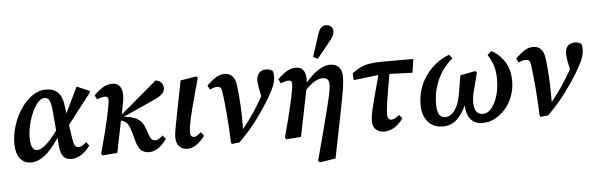

<svg xmlns="http://www.w3.org/2000/svg" viewBox="-56 -974 4217 1364"><g transform="rotate(-5 2052.5 -291.5)"><path d="M136 -161Q136 -113 149 -91.5Q162 -70 181 -70Q210 -70 246.5 -103Q283 -136 328 -197L315 -350Q310 -398 298 -416Q286 -434 266 -434Q241 -434 218 -408Q195 -382 176.5 -341Q158 -300 147 -252.5Q136 -205 136 -161ZM132 14Q81 14 52.5 -24Q24 -62 24 -129Q24 -192 44 -256Q64 -320 99.5 -373.5Q135 -427 181.5 -460Q228 -493 281 -493Q335 -493 366 -462Q397 -431 405 -362L411 -311L500 -495L590 -456V-445L422 -228L436 -136Q442 -93 451 -79.5Q460 -66 477 -66Q488 -66 502 -73Q516 -80 533 -96L553 -70Q523 -28 488.5 -7Q454 14 419 14Q382 14 362.5 -9Q343 -32 338 -84L333 -144Q278 -61 229 -23.5Q180 14 132 14Z M632 -2Q655 -85 669.5 -144Q684 -203 694.5 -249Q705 -295 713 -340Q720 -377 716 -391.5Q712 -406 695 -406Q680 -406 667.5 -402.5Q655 -399 637 -392L622 -422Q664 -462 693 -477.5Q722 -493 752 -493Q797 -493 814.5 -456.5Q832 -420 818 -349L802 -269L1062 -489Q1086 -487 1101.5 -471Q1117 -455 1117 -432Q1117 -407 1098 -388.5Q1079 -370 1026 -347L815 -252L845 -248Q892 -242 921.5 -219.5Q951 -197 965 -154L980 -111Q990 -83 1000.5 -74.5Q1011 -66 1026 -66Q1048 -66 1078 -96L1099 -69Q1071 -30 1039 -8Q1007 14 973 14Q940 14 918 -5Q896 -24 884 -67L867 -129Q853 -180 837.5 -200Q822 -220 798 -226L793 -227L747 0L643 8Z M1248 14Q1211 14 1189 -9Q1167 -32 1167 -75Q1167 -87 1169 -104Q1171 -121 1177.5 -156.5Q1184 -192 1197 -257L1240 -474L1354 -493L1363 -482L1330 -362Q1301 -256 1287.5 -195Q1274 -134 1274 -102Q1274 -66 1301 -66Q1313 -66 1324.5 -74Q1336 -82 1351 -95L1372 -68Q1308 14 1248 14Z M1558 0Q1554 -106 1547 -194Q1540 -282 1529 -365Q1526 -390 1518 -398Q1510 -406 1495 -406Q1483 -406 1471 -402.5Q1459 -399 1442 -392L1427 -422Q1469 -461 1497 -477Q1525 -493 1554 -493Q1624 -493 1636 -404Q1645 -334 1649 -254Q1653 -174 1652 -92Q1698 -148 1733.5 -201.5Q1769 -255 1801 -313L1791 -362Q1789 -377 1786 -393Q1783 -409 1783 -422Q1783 -462 1802.5 -480.5Q1822 -499 1850 -499Q1867 -499 1878.5 -494.5Q1890 -490 1897 -485Q1904 -471 1904 -445Q1904 -418 1892.5 -385.5Q1881 -353 1854 -306Q1812 -233 1751.5 -151.5Q1691 -70 1618 1L1565 7Z M1942 -2Q1965 -85 1979.5 -144Q1994 -203 2004.5 -249Q2015 -295 2023 -340Q2030 -377 2026 -391.5Q2022 -406 2005 -406Q1990 -406 1977.5 -402.5Q1965 -399 1947 -392L1932 -422Q1974 -462 2003 -477.5Q2032 -493 2062 -493Q2141 -493 2132 -381Q2179 -437 2224 -465Q2269 -493 2306 -493Q2347 -493 2369 -469Q2391 -445 2391 -402Q2391 -383 2389.5 -363Q2388 -343 2383.5 -314Q2379 -285 2370 -238.5Q2361 -192 2347 -120L2288 174L2175 192L2163 181L2219 -30Q2241 -114 2255 -169.5Q2269 -225 2277 -260Q2285 -295 2288 -317Q2291 -339 2291 -355Q2291 -402 2246 -402Q2193 -402 2124 -331L2057 0L1953 8ZM2192 -559Q2218 -639 2244 -718Q2255 -751 2269.5 -763Q2284 -775 2301 -775Q2324 -775 2338 -761.5Q2352 -748 2352 -728Q2352 -712 2344.5 -697Q2337 -682 2320 -661Q2296 -631 2272.5 -601.5Q2249 -572 2224 -542Z M2465 -369 2463 -419Q2494 -442 2523.5 -456Q2553 -470 2590.5 -476Q2628 -482 2682 -482H2900L2886 -385L2722 -391Q2708 -312 2699.5 -262.5Q2691 -213 2687 -183.5Q2683 -154 2681.5 -137Q2680 -120 2680 -107Q2680 -66 2708 -66Q2721 -66 2735 -74Q2749 -82 2765 -95L2786 -69Q2754 -25 2719.5 -5.5Q2685 14 2652 14Q2613 14 2590.5 -7.5Q2568 -29 2568 -67Q2568 -80 2570.5 -100Q2573 -120 2581 -154.5Q2589 -189 2604 -246Q2619 -303 2643 -390Z M3068 14Q3001 14 2962 -31Q2923 -76 2923 -154Q2923 -229 2951.5 -295Q2980 -361 3032.5 -412Q3085 -463 3156 -490L3177 -462Q3107 -405 3070 -322.5Q3033 -240 3033 -149Q3033 -97 3047.5 -74Q3062 -51 3090 -51Q3132 -51 3161 -94Q3190 -137 3201 -206L3223 -337L3331 -358L3342 -347L3310 -223Q3303 -199 3300 -177.5Q3297 -156 3297 -139Q3297 -50 3359 -50Q3393 -50 3420 -82Q3447 -114 3463.5 -167.5Q3480 -221 3480 -287Q3480 -342 3467.5 -382Q3455 -422 3428 -464L3457 -490Q3517 -457 3551.5 -401Q3586 -345 3586 -264Q3586 -209 3567.5 -158.5Q3549 -108 3516 -69.5Q3483 -31 3440.5 -8.5Q3398 14 3350 14Q3297 14 3267 -21.5Q3237 -57 3235 -122Q3208 -60 3167.5 -23Q3127 14 3068 14Z M3759 0Q3755 -106 3748 -194Q3741 -282 3730 -365Q3727 -390 3719 -398Q3711 -406 3696 -406Q3684 -406 3672 -402.5Q3660 -399 3643 -392L3628 -422Q3670 -461 3698 -477Q3726 -493 3755 -493Q3825 -493 3837 -404Q3846 -334 3850 -254Q3854 -174 3853 -92Q3899 -148 3934.5 -201.5Q3970 -255 4002 -313L3992 -362Q3990 -377 3987 -393Q3984 -409 3984 -422Q3984 -462 4003.5 -480.5Q4023 -499 4051 -499Q4068 -499 4079.5 -494.5Q4091 -490 4098 -485Q4105 -471 4105 -445Q4105 -418 4093.5 -385.5Q4082 -353 4055 -306Q4013 -233 3952.5 -151.5Q3892 -70 3819 1L3766 7Z"/></g></svg>

Font: Source Serif 4 Semibold
Style: Italic
Weight: 600
Italic angle: -12°
Designer: Frank Grießhammer
Foundry: Adobe
Version: Version 4.005;hotconv 1.1.0;makeotfexe 2.6.0